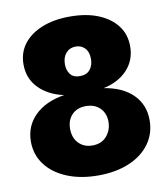

<svg xmlns="http://www.w3.org/2000/svg" viewBox="-83 -790 771 880"><g transform="rotate(-10 302.5 -350.0)"><path d="M213 -370Q140 -386 97 -430.5Q54 -475 54 -540Q54 -595 84.5 -635Q115 -675 170.5 -697.5Q226 -720 301 -720Q378 -720 433.5 -697Q489 -674 519.5 -633.5Q550 -593 550 -538Q550 -474 509 -429.5Q468 -385 397 -370Q484 -356 531.5 -308.5Q579 -261 579 -189Q579 -127 544.5 -79.5Q510 -32 448 -6Q386 20 304 20Q222 20 159 -6Q96 -32 61 -78.5Q26 -125 26 -186Q26 -258 75.5 -307Q125 -356 213 -370ZM213 -213Q213 -171 237.5 -145.5Q262 -120 301 -120Q344 -120 368 -148Q392 -176 392 -215Q392 -254 367.5 -278.5Q343 -303 302 -303Q261 -303 237 -278Q213 -253 213 -213ZM241 -508Q241 -481 255 -462Q269 -443 300 -443Q331 -443 347 -462.5Q363 -482 363 -512Q363 -545 346 -562.5Q329 -580 304 -580Q276 -580 258.5 -560.5Q241 -541 241 -508Z"/></g></svg>

Font: Moderustic ExtraBold
Style: Regular
Weight: 800
Designer: Tural Alisoy
Foundry: TAFT Foundry
Version: Version 2.120